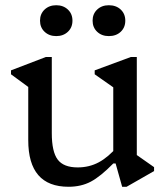

<svg xmlns="http://www.w3.org/2000/svg" viewBox="-20 -702 631 734"><path d="M242 12Q165 12 126.5 -32.5Q88 -77 88 -166V-401L131 -338L22 -418V-433L155 -484H178V-193Q178 -122 200.5 -92Q223 -62 277 -62Q321 -62 357.5 -81.5Q394 -101 430 -143V-77H413Q364 -27 327 -7.5Q290 12 242 12ZM447 12 422 -77H413V-401L456 -338L342 -418V-433L480 -484H503V-81L462 -138L569 -63V-48L464 12ZM195 -564Q168 -564 150.5 -580.5Q133 -597 133 -623Q133 -649 150.5 -665.5Q168 -682 195 -682Q222 -682 239.5 -665.5Q257 -649 257 -623Q257 -597 239.5 -580.5Q222 -564 195 -564ZM396 -564Q369 -564 351.5 -580.5Q334 -597 334 -623Q334 -649 351.5 -665.5Q369 -682 396 -682Q424 -682 441.5 -665.5Q459 -649 459 -623Q459 -597 441.5 -580.5Q424 -564 396 -564Z"/></svg>

Font: Platypi Light Light
Style: Regular
Weight: 300
Version: Version 1.200